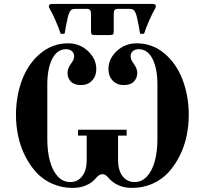

<svg xmlns="http://www.w3.org/2000/svg" viewBox="-20 -922 1019 957"><path d="M59.6 -348.6Q59.6 -443.4 90.3 -524.4Q121.1 -605.5 181.6 -655.8Q242.2 -706.1 319.3 -706.1Q377 -706.1 418.5 -667.5Q460 -628.9 460 -577.1Q460 -543 439 -520.5Q418 -498 383.8 -498Q349.6 -498 333 -515.6Q316.4 -533.2 316.4 -558.6Q316.4 -582 335.9 -607.4Q349.6 -625 349.6 -641.6Q349.6 -658.2 337.9 -667.5Q326.2 -676.8 309.6 -676.8Q264.6 -676.8 240.2 -628.4Q215.8 -580.1 215.8 -502V-228.5Q215.8 -168 228.5 -120.1Q241.2 -72.3 267.1 -43.5Q293 -14.6 330.1 -14.6Q367.2 -14.6 389.6 -43.5Q412.1 -72.3 412.1 -126V-246.1H369.1V-275.4H611.3V-246.1H568.4V-126Q568.4 -72.3 591.3 -43.5Q614.3 -14.6 650.4 -14.6Q687.5 -14.6 713.4 -43.5Q739.3 -72.3 752 -120.1Q764.6 -168 764.6 -228.5V-502Q764.6 -580.1 740.2 -628.4Q715.8 -676.8 670.9 -676.8Q654.3 -676.8 642.6 -667.5Q630.9 -658.2 630.9 -641.6Q630.9 -625 644.5 -607.4Q664.1 -582 664.1 -558.6Q664.1 -533.2 647.5 -515.6Q630.9 -498 596.7 -498Q562.5 -498 541.5 -520.5Q520.5 -543 520.5 -577.1Q520.5 -628.9 562 -667.5Q603.5 -706.1 661.1 -706.1Q739.3 -706.1 799.3 -655.8Q859.4 -605.5 890.1 -524.4Q920.9 -443.4 920.9 -348.6Q920.9 -294.9 909.7 -242.7Q898.4 -190.4 875 -144Q851.6 -97.7 819.3 -62.5Q787.1 -27.3 740.2 -6.3Q693.4 14.6 638.7 14.6Q562.5 14.6 519.5 -37.1Q505.9 -53.7 490.2 -53.7Q474.6 -53.7 460.9 -37.1Q418 14.6 341.8 14.6Q287.1 14.6 240.2 -6.3Q193.4 -27.3 161.1 -62.5Q128.9 -97.7 105.5 -144Q82 -190.4 70.8 -242.7Q59.6 -294.9 59.6 -348.6ZM223.6 -890.6Q223.6 -902.3 238.3 -902.3H742.2Q756.8 -902.3 756.8 -890.6Q756.8 -884.8 752 -877Q740.2 -857.4 724.1 -820.8Q708 -784.2 699.2 -756.8Q698.2 -752.9 689.5 -752.9Q678.7 -752.9 677.7 -756.8Q674.8 -779.3 663.1 -834Q660.2 -845.7 658.2 -851.6Q656.2 -857.4 651.9 -865.2Q647.5 -873 640.1 -875.5Q632.8 -877.9 620.1 -877.9H567.4Q546.9 -877.9 546.9 -855.5V-768.6Q546.9 -753.9 543 -750.5Q539.1 -747.1 519.5 -747.1H460.9Q441.4 -747.1 437.5 -750.5Q433.6 -753.9 433.6 -768.6V-855.5Q433.6 -877.9 413.1 -877.9H360.4Q347.7 -877.9 340.3 -875.5Q333 -873 328.6 -865.2Q324.2 -857.4 322.3 -851.6Q320.3 -845.7 317.4 -834Q305.7 -779.3 302.7 -756.8Q301.8 -752.9 291 -752.9Q282.2 -752.9 281.2 -756.8Q272.5 -784.2 256.3 -820.8Q240.2 -857.4 228.5 -877Q223.6 -884.8 223.6 -890.6Z"/></svg>

Font: Monomakh Unicode TT
Style: Medium
Weight: 500
Designer: Alexey Kryukov, Aleksandr Andreev
Version: Version 1.1